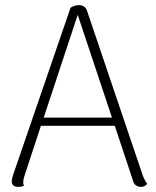

<svg xmlns="http://www.w3.org/2000/svg" viewBox="-20 -722 610 751"><path d="M538 -37 320 -681C315 -695 303 -702 289 -702C278 -702 268 -699 256 -692L33 -43C30 -34 26 -22 26 -14C25 1 35 9 51 9C60 9 66 8 74 5C71 1 71 -6 71 -11C71 -18 74 -29 76 -35L140 -230H429L502 -10C506 2 518 9 532 9C542 9 549 5 556 -3C550 -10 543 -23 538 -37ZM151 -262 284 -664 418 -262Z"/></svg>

Font: Arima Koshi ExtraLight
Style: Regular
Weight: 275
Designer: Joana Correia and Natanael Gama
Foundry: NDISCOVER
Version: Version 1.019;PS 001.019;hotconv 1.0.88;makeotf.lib2.5.64775